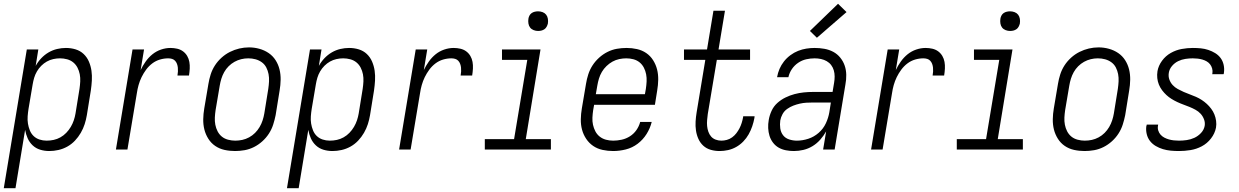

<svg xmlns="http://www.w3.org/2000/svg" viewBox="-44 -792 6564 1017"><path d="M-24 205 98 -530H159L145 -443Q157 -465 174.5 -483.5Q192 -502 213.5 -514.5Q235 -527 258.5 -532.5Q282 -538 305 -538Q332 -538 356.5 -530.5Q381 -523 399 -506Q417 -489 427 -465.5Q437 -442 440.5 -417Q444 -392 442.5 -365.5Q441 -339 437 -312L416 -182Q412 -158 404.5 -134.5Q397 -111 384 -88.5Q371 -66 353 -47Q335 -28 312.5 -15.5Q290 -3 265.5 2.5Q241 8 217 8Q192 8 169 1Q146 -6 129 -22Q112 -38 102.5 -59.5Q93 -81 89 -104L38 205ZM203 -47Q222 -47 240.5 -51Q259 -55 276 -64.5Q293 -74 307 -88.5Q321 -103 331 -120Q341 -137 347 -155Q353 -173 356 -191L377 -321Q380 -341 381 -360.5Q382 -380 378.5 -398.5Q375 -417 366.5 -433.5Q358 -450 344 -461.5Q330 -473 311.5 -478Q293 -483 274 -483Q256 -483 238 -479Q220 -475 204 -466Q188 -457 174.5 -443.5Q161 -430 151.5 -413.5Q142 -397 137 -380Q132 -363 129 -345L107 -215Q104 -196 102.5 -176Q101 -156 104 -137.5Q107 -119 114 -101.5Q121 -84 134 -71.5Q147 -59 165 -53Q183 -47 203 -47Z M570 0 658 -530H719L701 -421Q712 -444 727.5 -466Q743 -488 763.5 -504.5Q784 -521 809 -529.5Q834 -538 859 -538Q877 -538 894.5 -534Q912 -530 925.5 -520Q939 -510 947.5 -495.5Q956 -481 959 -464Q962 -447 961 -428.5Q960 -410 957 -392H896Q898 -403 898.5 -413.5Q899 -424 898 -434Q897 -444 893.5 -453.5Q890 -463 883.5 -470Q877 -477 867.5 -480Q858 -483 847 -483Q825 -483 803 -476.5Q781 -470 762.5 -456Q744 -442 730 -423Q716 -404 706 -383.5Q696 -363 690 -341.5Q684 -320 681 -299L631 0Z M1201 8Q1172 8 1145 2Q1118 -4 1096 -19Q1074 -34 1059.5 -57Q1045 -80 1038.5 -106Q1032 -132 1032.5 -160.5Q1033 -189 1038 -218L1060 -348Q1064 -373 1072 -398Q1080 -423 1094.5 -445.5Q1109 -468 1129.5 -486.5Q1150 -505 1174 -517Q1198 -529 1223.5 -535Q1249 -541 1275 -541Q1303 -541 1330 -533.5Q1357 -526 1379 -511Q1401 -496 1415.5 -473.5Q1430 -451 1436.5 -424.5Q1443 -398 1442.5 -369.5Q1442 -341 1437 -312L1416 -182Q1411 -157 1403 -132Q1395 -107 1380.5 -84.5Q1366 -62 1345.5 -43.5Q1325 -25 1301 -13Q1277 -1 1251.5 3.5Q1226 8 1201 8ZM1202 -47Q1221 -47 1239.5 -51Q1258 -55 1275.5 -64.5Q1293 -74 1307 -88Q1321 -102 1331 -119Q1341 -136 1347 -154.5Q1353 -173 1356 -191L1377 -321Q1380 -341 1381 -361Q1382 -381 1378.5 -399.5Q1375 -418 1366.5 -434.5Q1358 -451 1343 -462Q1328 -473 1309.5 -478Q1291 -483 1271 -483Q1252 -483 1233.5 -478.5Q1215 -474 1198 -464.5Q1181 -455 1167 -441Q1153 -427 1143.5 -410Q1134 -393 1128.5 -375Q1123 -357 1120 -339L1098 -209Q1095 -189 1094 -169.5Q1093 -150 1096.5 -131.5Q1100 -113 1108.5 -96.5Q1117 -80 1131 -68.5Q1145 -57 1164 -52Q1183 -47 1202 -47Z M1476 205 1598 -530H1659L1645 -443Q1657 -465 1674.5 -483.5Q1692 -502 1713.5 -514.5Q1735 -527 1758.5 -532.5Q1782 -538 1805 -538Q1832 -538 1856.5 -530.5Q1881 -523 1899 -506Q1917 -489 1927 -465.5Q1937 -442 1940.5 -417Q1944 -392 1942.5 -365.5Q1941 -339 1937 -312L1916 -182Q1912 -158 1904.5 -134.5Q1897 -111 1884 -88.5Q1871 -66 1853 -47Q1835 -28 1812.5 -15.5Q1790 -3 1765.5 2.5Q1741 8 1717 8Q1692 8 1669 1Q1646 -6 1629 -22Q1612 -38 1602.5 -59.5Q1593 -81 1589 -104L1538 205ZM1703 -47Q1722 -47 1740.5 -51Q1759 -55 1776 -64.5Q1793 -74 1807 -88.5Q1821 -103 1831 -120Q1841 -137 1847 -155Q1853 -173 1856 -191L1877 -321Q1880 -341 1881 -360.5Q1882 -380 1878.5 -398.5Q1875 -417 1866.5 -433.5Q1858 -450 1844 -461.5Q1830 -473 1811.5 -478Q1793 -483 1774 -483Q1756 -483 1738 -479Q1720 -475 1704 -466Q1688 -457 1674.5 -443.5Q1661 -430 1651.5 -413.5Q1642 -397 1637 -380Q1632 -363 1629 -345L1607 -215Q1604 -196 1602.5 -176Q1601 -156 1604 -137.5Q1607 -119 1614 -101.5Q1621 -84 1634 -71.5Q1647 -59 1665 -53Q1683 -47 1703 -47Z M2070 0 2158 -530H2219L2201 -421Q2212 -444 2227.5 -466Q2243 -488 2263.5 -504.5Q2284 -521 2309 -529.5Q2334 -538 2359 -538Q2377 -538 2394.5 -534Q2412 -530 2425.5 -520Q2439 -510 2447.5 -495.5Q2456 -481 2459 -464Q2462 -447 2461 -428.5Q2460 -410 2457 -392H2396Q2398 -403 2398.5 -413.5Q2399 -424 2398 -434Q2397 -444 2393.5 -453.5Q2390 -463 2383.5 -470Q2377 -477 2367.5 -480Q2358 -483 2347 -483Q2325 -483 2303 -476.5Q2281 -470 2262.5 -456Q2244 -442 2230 -423Q2216 -404 2206 -383.5Q2196 -363 2190 -341.5Q2184 -320 2181 -299L2131 0Z M2524 0V-55H2679L2749 -475H2615V-530H2819L2741 -55H2874V0ZM2806 -628Q2794 -628 2782.5 -632.5Q2771 -637 2764 -646Q2757 -655 2755 -667.5Q2753 -680 2755 -693Q2756 -701 2760.5 -709.5Q2765 -718 2772.5 -723Q2780 -728 2789 -730Q2798 -732 2806 -732Q2819 -732 2830.5 -727.5Q2842 -723 2849 -714Q2856 -705 2858 -692.5Q2860 -680 2858 -667Q2856 -659 2851.5 -650.5Q2847 -642 2839.5 -637Q2832 -632 2823.5 -630Q2815 -628 2806 -628Z M3204 8Q3175 8 3147.5 2Q3120 -4 3098 -19Q3076 -34 3061 -56.5Q3046 -79 3039 -105Q3032 -131 3032.5 -160Q3033 -189 3038 -218L3060 -348Q3064 -373 3072 -398Q3080 -423 3094.5 -445.5Q3109 -468 3129.5 -486.5Q3150 -505 3174 -517Q3198 -529 3223.5 -533.5Q3249 -538 3275 -538Q3303 -538 3330 -532Q3357 -526 3379 -511Q3401 -496 3415.5 -473Q3430 -450 3436.5 -424Q3443 -398 3442.5 -369.5Q3442 -341 3437 -312L3425 -237H3103L3098 -209Q3095 -189 3094 -169Q3093 -149 3097 -131Q3101 -113 3109.5 -96.5Q3118 -80 3132.5 -68.5Q3147 -57 3165.5 -52Q3184 -47 3204 -47Q3226 -47 3249 -52Q3272 -57 3292.5 -70Q3313 -83 3327 -103Q3341 -123 3347 -146H3408Q3400 -113 3381 -82.5Q3362 -52 3333.5 -30.5Q3305 -9 3271 -0.5Q3237 8 3204 8ZM3372 -293 3377 -321Q3380 -341 3381 -360.5Q3382 -380 3378.5 -398.5Q3375 -417 3366.5 -433.5Q3358 -450 3344 -461.5Q3330 -473 3311.5 -478Q3293 -483 3273 -483Q3255 -483 3236 -479Q3217 -475 3200 -465.5Q3183 -456 3168.5 -442Q3154 -428 3144 -411Q3134 -394 3128.5 -375.5Q3123 -357 3120 -339L3112 -293Z M3768 8Q3743 8 3720.5 1.5Q3698 -5 3681.5 -20Q3665 -35 3655.5 -56Q3646 -77 3642.5 -100.5Q3639 -124 3640.5 -148.5Q3642 -173 3646 -197L3692 -475H3579V-530H3701L3735 -735H3796L3762 -530H3929V-475H3753L3705 -188Q3703 -172 3701.5 -156Q3700 -140 3701.5 -124.5Q3703 -109 3708 -94.5Q3713 -80 3722.5 -69Q3732 -58 3746.5 -52.5Q3761 -47 3777 -47Q3791 -47 3806 -51Q3821 -55 3834 -64.5Q3847 -74 3856.5 -86.5Q3866 -99 3873 -112.5Q3880 -126 3884.5 -140.5Q3889 -155 3892 -170Q3892 -171 3892 -173Q3892 -175 3893 -176H3953Q3953 -174 3952.5 -171.5Q3952 -169 3952 -167Q3948 -145 3940.5 -123Q3933 -101 3921.5 -80.5Q3910 -60 3893 -42.5Q3876 -25 3855.5 -13.5Q3835 -2 3812.5 3Q3790 8 3768 8Z M4161 8Q4140 8 4119 4Q4098 0 4080.5 -10Q4063 -20 4050.5 -36.5Q4038 -53 4032 -72.5Q4026 -92 4025 -113.5Q4024 -135 4028 -157Q4032 -181 4043 -205Q4054 -229 4073.5 -246.5Q4093 -264 4116.5 -275.5Q4140 -287 4164.5 -293.5Q4189 -300 4213.5 -302.5Q4238 -305 4262 -305H4366L4374 -353Q4377 -370 4377 -387Q4377 -404 4372.5 -419.5Q4368 -435 4358.5 -447.5Q4349 -460 4335 -468Q4321 -476 4304.5 -479.5Q4288 -483 4271 -483Q4249 -483 4226.5 -478Q4204 -473 4184 -459.5Q4164 -446 4150.5 -426Q4137 -406 4132 -383H4072Q4076 -406 4085 -427Q4094 -448 4108.5 -466.5Q4123 -485 4142.5 -499.5Q4162 -514 4183.5 -522.5Q4205 -531 4227 -534.5Q4249 -538 4271 -538Q4297 -538 4322.5 -533.5Q4348 -529 4369.5 -517.5Q4391 -506 4406.5 -487Q4422 -468 4430 -445Q4438 -422 4438.5 -396Q4439 -370 4434 -344L4377 0H4316L4332 -96Q4319 -73 4301 -52.5Q4283 -32 4260 -18Q4237 -4 4211.5 2Q4186 8 4161 8ZM4177 -47Q4207 -47 4237.5 -57Q4268 -67 4292.5 -88.5Q4317 -110 4330.5 -139Q4344 -168 4349 -198L4357 -249H4262Q4245 -249 4227.5 -248Q4210 -247 4192.5 -243Q4175 -239 4158 -232.5Q4141 -226 4125.5 -215Q4110 -204 4101 -187.5Q4092 -171 4089 -154Q4086 -133 4089 -112Q4092 -91 4104 -75.5Q4116 -60 4136 -53.5Q4156 -47 4177 -47ZM4283 -592 4246 -628 4395 -772 4440 -728Z M4570 0 4658 -530H4719L4701 -421Q4712 -444 4727.5 -466Q4743 -488 4763.5 -504.5Q4784 -521 4809 -529.5Q4834 -538 4859 -538Q4877 -538 4894.5 -534Q4912 -530 4925.5 -520Q4939 -510 4947.5 -495.5Q4956 -481 4959 -464Q4962 -447 4961 -428.5Q4960 -410 4957 -392H4896Q4898 -403 4898.5 -413.5Q4899 -424 4898 -434Q4897 -444 4893.5 -453.5Q4890 -463 4883.5 -470Q4877 -477 4867.5 -480Q4858 -483 4847 -483Q4825 -483 4803 -476.5Q4781 -470 4762.5 -456Q4744 -442 4730 -423Q4716 -404 4706 -383.5Q4696 -363 4690 -341.5Q4684 -320 4681 -299L4631 0Z M5024 0V-55H5179L5249 -475H5115V-530H5319L5241 -55H5374V0ZM5306 -628Q5294 -628 5282.5 -632.5Q5271 -637 5264 -646Q5257 -655 5255 -667.5Q5253 -680 5255 -693Q5256 -701 5260.5 -709.5Q5265 -718 5272.5 -723Q5280 -728 5289 -730Q5298 -732 5306 -732Q5319 -732 5330.5 -727.5Q5342 -723 5349 -714Q5356 -705 5358 -692.5Q5360 -680 5358 -667Q5356 -659 5351.5 -650.5Q5347 -642 5339.5 -637Q5332 -632 5323.5 -630Q5315 -628 5306 -628Z M5701 8Q5672 8 5645 2Q5618 -4 5596 -19Q5574 -34 5559.5 -57Q5545 -80 5538.5 -106Q5532 -132 5532.5 -160.5Q5533 -189 5538 -218L5560 -348Q5564 -373 5572 -398Q5580 -423 5594.5 -445.5Q5609 -468 5629.5 -486.5Q5650 -505 5674 -517Q5698 -529 5723.5 -535Q5749 -541 5775 -541Q5803 -541 5830 -533.5Q5857 -526 5879 -511Q5901 -496 5915.5 -473.5Q5930 -451 5936.5 -424.5Q5943 -398 5942.5 -369.5Q5942 -341 5937 -312L5916 -182Q5911 -157 5903 -132Q5895 -107 5880.5 -84.5Q5866 -62 5845.5 -43.5Q5825 -25 5801 -13Q5777 -1 5751.5 3.5Q5726 8 5701 8ZM5702 -47Q5721 -47 5739.5 -51Q5758 -55 5775.5 -64.5Q5793 -74 5807 -88Q5821 -102 5831 -119Q5841 -136 5847 -154.5Q5853 -173 5856 -191L5877 -321Q5880 -341 5881 -361Q5882 -381 5878.5 -399.5Q5875 -418 5866.5 -434.5Q5858 -451 5843 -462Q5828 -473 5809.5 -478Q5791 -483 5771 -483Q5752 -483 5733.5 -478.5Q5715 -474 5698 -464.5Q5681 -455 5667 -441Q5653 -427 5643.5 -410Q5634 -393 5628.5 -375Q5623 -357 5620 -339L5598 -209Q5595 -189 5594 -169.5Q5593 -150 5596.5 -131.5Q5600 -113 5608.5 -96.5Q5617 -80 5631 -68.5Q5645 -57 5664 -52Q5683 -47 5702 -47Z M6201 8Q6179 8 6157.5 6Q6136 4 6116 -2Q6096 -8 6078 -18.5Q6060 -29 6047.5 -45Q6035 -61 6030 -82Q6025 -103 6028 -124Q6029 -126 6029.5 -128Q6030 -130 6030 -132H6091Q6090 -131 6090 -130Q6090 -129 6090 -127Q6087 -114 6091 -101Q6095 -88 6103.5 -78.5Q6112 -69 6123.5 -63Q6135 -57 6147.5 -53.5Q6160 -50 6173.5 -48.5Q6187 -47 6201 -47Q6221 -47 6242 -50Q6263 -53 6282.5 -62Q6302 -71 6317.5 -87.5Q6333 -104 6337 -125Q6340 -143 6333.5 -160Q6327 -177 6315.5 -189.5Q6304 -202 6288.5 -210.5Q6273 -219 6257 -225.5Q6241 -232 6224.5 -238Q6208 -244 6192 -251.5Q6176 -259 6161.5 -268Q6147 -277 6134.5 -288.5Q6122 -300 6111.5 -314Q6101 -328 6094.5 -344Q6088 -360 6086 -378Q6084 -396 6087 -415Q6092 -444 6111 -470Q6130 -496 6157.5 -511.5Q6185 -527 6215 -532.5Q6245 -538 6274 -538Q6296 -538 6316.5 -536Q6337 -534 6356.5 -527.5Q6376 -521 6393 -510.5Q6410 -500 6421.5 -484.5Q6433 -469 6437.5 -448.5Q6442 -428 6439 -407Q6439 -405 6438.5 -403Q6438 -401 6437 -399H6377Q6377 -401 6377.5 -402Q6378 -403 6378 -404Q6380 -417 6376.5 -429.5Q6373 -442 6365.5 -451.5Q6358 -461 6347.5 -467Q6337 -473 6325 -476.5Q6313 -480 6300 -481.5Q6287 -483 6274 -483Q6255 -483 6235 -480Q6215 -477 6196.5 -468Q6178 -459 6164 -442.5Q6150 -426 6147 -406Q6144 -387 6150 -370.5Q6156 -354 6167.5 -341.5Q6179 -329 6194.5 -320.5Q6210 -312 6226 -305Q6242 -298 6258.5 -292Q6275 -286 6291 -279Q6307 -272 6321.5 -262.5Q6336 -253 6348.5 -241.5Q6361 -230 6371.5 -216Q6382 -202 6388.5 -186Q6395 -170 6397.5 -152Q6400 -134 6397 -116Q6391 -85 6370.5 -58.5Q6350 -32 6321.5 -17Q6293 -2 6262 3Q6231 8 6201 8Z"/></svg>

Font: Iosevka Curly Light Oblique
Style: Regular
Weight: 300
Italic angle: -9°
Monospace: yes
Designer: Belleve Invis
Foundry: Belleve Invis
Version: Version 11.1.0; ttfautohint (v1.8.3)